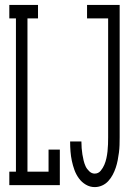

<svg xmlns="http://www.w3.org/2000/svg" viewBox="-20 -755 540 783"><path d="M18 0V-55H45V-680H18V-735H135V-680H92V-55H178V-145H224V0ZM366 8Q347 8 330 -2Q313 -12 301.5 -28Q290 -44 283.5 -62Q277 -80 273 -99Q269 -118 267.5 -137.5Q266 -157 266 -176V-178H312V-177Q312 -164 313 -151Q314 -138 316 -125.5Q318 -113 321 -100.5Q324 -88 329 -77Q334 -66 344 -56.5Q354 -47 366 -47Q381 -47 390.5 -58.5Q400 -70 405.5 -83Q411 -96 414 -110Q417 -124 418.5 -138Q420 -152 420.5 -166.5Q421 -181 421 -195V-680H335V-735H468V-195Q468 -179 467.5 -163.5Q467 -148 465 -132.5Q463 -117 460 -101.5Q457 -86 452 -71Q447 -56 439.5 -42Q432 -28 421.5 -16.5Q411 -5 396.5 1.5Q382 8 366 8Z"/></svg>

Font: Iosevka Curly Slab Light
Style: Regular
Weight: 300
Monospace: yes
Designer: Belleve Invis
Foundry: Belleve Invis
Version: Version 22.1.2; ttfautohint (v1.8.4)